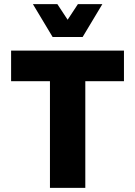

<svg xmlns="http://www.w3.org/2000/svg" viewBox="-20 -914 657 934"><path d="M223 0V-519H34V-668H583V-519H395V0ZM236 -734 140 -894H259L309 -818L359 -894H478L382 -734Z"/></svg>

Font: Gantari ExtraBold
Style: Regular
Weight: 800
Version: Version 1.000